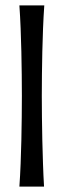

<svg xmlns="http://www.w3.org/2000/svg" viewBox="-20 -691 236 711"><path d="M144 -670.9Q141.1 -629.4 139.4 -585.9Q137.7 -542.5 136.7 -499.5Q135.7 -456.5 135.3 -415Q134.8 -373.5 134.8 -335.9Q134.8 -298.3 135.3 -256.8Q135.7 -215.3 136.7 -172.1Q137.7 -128.9 139.2 -85.2Q140.6 -41.5 143.1 0H51.8Q54.7 -41.5 56.4 -85.2Q58.1 -128.9 59.1 -172.1Q60.1 -215.3 60.5 -256.8Q61 -298.3 61 -335.9Q61 -373.5 60.5 -415Q60.1 -456.5 59.1 -499.5Q58.1 -542.5 56.4 -585.9Q54.7 -629.4 51.8 -670.9Z"/></svg>

Font: Crushed
Style: Regular
Weight: 400
Width: 3
Designer: Astigmatic (AOETI)
Foundry: Astigmatic (AOETI)
Version: Version 001.000